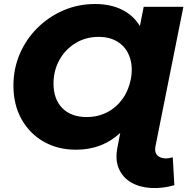

<svg xmlns="http://www.w3.org/2000/svg" viewBox="-20 -734 935 958"><path d="M360 13Q268 13 197.5 -27.5Q127 -68 87 -140Q47 -212 47 -307Q47 -391 78.5 -464.5Q110 -538 166 -594Q222 -650 296 -682Q370 -714 454 -714Q532 -714 589 -685.5Q646 -657 678 -604L697 -700H895L756 -6Q748 33 774 48Q800 63 842 51L850 190Q791 207 734.5 204Q678 201 635.5 177Q593 153 573 107.5Q553 62 567 -4L580 -71Q490 13 360 13ZM412 -150Q468 -150 514 -173.5Q560 -197 591 -240Q622 -283 633 -340Q644 -400 627.5 -448Q611 -496 571 -523Q531 -550 472 -550Q408 -550 357 -519Q306 -488 276.5 -435Q247 -382 247 -317Q247 -239 291 -194.5Q335 -150 412 -150Z"/></svg>

Font: Montserrat ExtraBold
Style: Italic
Weight: 800
Italic angle: -11.3°
Designer: Julieta Ulanovsky
Foundry: Julieta Ulanovsky
Version: Version 9.000; ttfautohint (v1.8.4.7-5d5b)